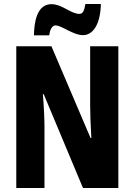

<svg xmlns="http://www.w3.org/2000/svg" viewBox="-20 -947 678 967"><path d="M151 -769H228C232 -805 247 -819 259 -819C292 -819 347 -770 398 -770C448 -770 486 -824 488 -927H410C405 -895 398 -877 380 -877C337 -877 293 -926 239 -926C164 -926 152 -831 151 -769ZM576 0V-714H434V-420C434 -378 436 -322 440 -252H436L239 -714H62V0H204V-300C204 -341 202 -399 196 -473H200L398 0Z"/></svg>

Font: Noto Sans Lao UI ExtCond ExtBd
Style: Regular
Weight: 800
Width: 2
Designer: Monotype Design Team
Foundry: Monotype Imaging Inc.
Version: Version 2.000